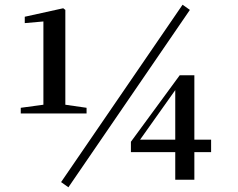

<svg xmlns="http://www.w3.org/2000/svg" viewBox="-20 -762 1011 814"><path d="M270 32 239 10 754 -742 785 -720ZM723 0V-117H535V-161L742 -443H804V-170H875V-117H804V0ZM574 -170H723V-380ZM68 -281V-305L164 -318V-671L85 -664V-691L248 -727L257 -720V-318L347 -305V-281Z"/></svg>

Font: GenRyuMin TW B
Style: Regular
Weight: 700
Version: Version 1.501;PS 1;hotconv 16.6.51;makeotf.lib2.5.65220